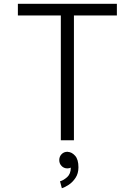

<svg xmlns="http://www.w3.org/2000/svg" viewBox="-20 -743 714 1017"><path d="M371.6 0H302.2V-661.1H74.7V-722.7H599.1V-661.1H371.6ZM293.9 105Q293.9 86.4 306.2 73.7Q318.4 61 336.9 61Q338.4 61 339.4 61Q339.4 61 339.8 61.5Q360.4 62.5 377.9 82Q395.5 101.6 395.5 143.1Q395.5 175.8 380.1 199Q364.7 222.2 344 235.8Q323.2 249.5 307.6 253.9L297.9 217.3Q315.4 212.9 335.2 195.6Q355 178.2 355 145Q346.2 148.9 336.9 148.9Q318.4 148.9 306.2 136.2Q293.9 123.5 293.9 105Z"/></svg>

Font: Giphurs Light
Style: Regular
Weight: 300
Version: Version 0.920; ttfautohint (v1.8.4.7-5d5b)